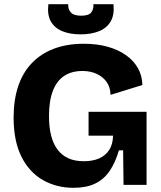

<svg xmlns="http://www.w3.org/2000/svg" viewBox="-20 -883 769 917"><path d="M331 14Q250 14 185 -23Q120 -60 82.5 -134.5Q45 -209 45 -322Q45 -405 66.5 -470Q88 -535 131 -580.5Q174 -626 236.5 -650Q299 -674 381 -674Q443 -674 493.5 -660Q544 -646 581 -620Q618 -594 638.5 -558Q659 -522 660 -477L508 -430Q507 -467 489 -492Q471 -517 441 -530.5Q411 -544 374 -544Q322 -544 286.5 -520.5Q251 -497 232.5 -449Q214 -401 214 -329Q214 -275 224.5 -234.5Q235 -194 256 -167Q277 -140 307.5 -126.5Q338 -113 380 -113Q422 -113 452.5 -126Q483 -139 501 -166Q519 -193 520 -235H403V-349H680V-221V0H570L568 -165H548Q531 -107 504 -67Q477 -27 435 -6.5Q393 14 331 14ZM211 -863H306Q304 -840 318 -824Q332 -808 368 -808Q404 -808 416 -824Q428 -840 426 -863H522Q527 -812 508.5 -780.5Q490 -749 453 -734Q416 -719 365 -719Q314 -719 277.5 -734Q241 -749 223 -780.5Q205 -812 211 -863Z"/></svg>

Font: Bricolage Grotesque 96pt ExtraBold ExtraBold
Style: Regular
Weight: 800
Version: Version 1.001;gftools[0.9.33.dev8+g029e19f]